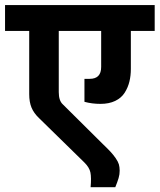

<svg xmlns="http://www.w3.org/2000/svg" viewBox="-32 -701 643 773"><path d="M590.8 -576.5H494.8V-423.5Q494.8 -395.7 488.9 -372.1Q483.1 -348.4 469.8 -327.5Q456.6 -306.7 431.8 -294.7Q407 -282.8 372.7 -282.8Q338.4 -282.8 308 -291.1V-383.6H329.3Q375.3 -383.6 375.3 -431.4V-576.5H204.6V-330.1Q204.6 -295.8 220.7 -281.1L381.8 -121.2Q401.8 -102.1 412.9 -90.1Q424 -78.2 433.8 -64.1Q443.5 -50 446.6 -39.3Q449.6 -28.7 449.8 -14.1Q450 0.4 445.5 15.9Q440.9 31.3 432.2 52.6H332.8Q336.2 14.3 332.1 -6.3Q328 -26.9 307.1 -47.4L124.7 -225.9Q104.3 -245.4 94.9 -267.8Q85.6 -290.2 85.6 -321.9V-576.5H-11.7V-680.7H590.8Z"/></svg>

Font: Puralecka Narrow
Style: Bold
Weight: 700
Designer: Hector Gatti, Marcela Romero, Pablo Cosgaya and Nicolas Silva
Version: Version 1.004;PS 001.004;hotconv 1.0.70;makeotf.lib2.5.58329